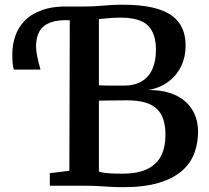

<svg xmlns="http://www.w3.org/2000/svg" viewBox="-20 -770 866 796"><path d="M490 6Q459.5 6 436 4.5Q412.5 3 387.2 1.5Q362 0 327 0H186.5V-52L267.5 -62L269.5 -743H328Q359 -743 385.2 -745Q411.5 -747 436.5 -748.8Q461.5 -750.5 486.5 -750.5Q561.5 -750.5 612.2 -738.8Q663 -727 693 -704.8Q723 -682.5 736.2 -651.5Q749.5 -620.5 749.5 -581.5Q749.5 -533.5 730.5 -494.5Q711.5 -455.5 676.2 -430Q641 -404.5 593.5 -396.5Q658 -397.5 704.5 -376.8Q751 -356 776 -316.8Q801 -277.5 801 -223.5Q801 -177 786 -135.8Q771 -94.5 735.5 -62.8Q700 -31 640 -12.5Q580 6 490 6ZM487 -50Q552.5 -50 591.8 -69.8Q631 -89.5 648.5 -125.2Q666 -161 666 -210.5Q666 -287 628.2 -320.5Q590.5 -354 508.5 -354Q496 -354 479.5 -353.8Q463 -353.5 445.8 -353.5Q428.5 -353.5 414 -353.2Q399.5 -353 390 -352.5V-58.5Q400.5 -55 417.2 -53Q434 -51 452.8 -50.5Q471.5 -50 487 -50ZM493 -415Q538 -415 567.5 -432.8Q597 -450.5 611.8 -483.8Q626.5 -517 626.5 -563.5Q626.5 -631 593.5 -664Q560.5 -697 477.5 -697Q460.5 -697 443.5 -695.8Q426.5 -694.5 412.5 -693Q398.5 -691.5 390 -691V-416.5Q399.5 -416 413.2 -415.5Q427 -415 441.8 -415Q456.5 -415 470.2 -415Q484 -415 493 -415ZM37.5 -481.5Q34 -491 32.5 -506.8Q31 -522.5 31 -545.5Q31 -582.5 42.8 -618.8Q54.5 -655 81.8 -683.5Q109 -712 155.2 -728.5Q201.5 -745 270.5 -743L278 -714.5L270.5 -686Q221 -688.5 189.8 -677Q158.5 -665.5 144 -640.8Q129.5 -616 129.5 -578Q129.5 -559 134.5 -534.8Q139.5 -510.5 148 -481.5Z"/></svg>

Font: Merriweather 24pt SemiBold
Style: Regular
Weight: 600
Designer: Eben Sorkin
Foundry: Eben Sorkin
Version: Version 2.100